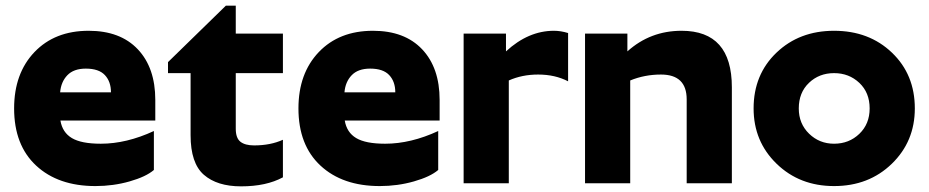

<svg xmlns="http://www.w3.org/2000/svg" viewBox="-20 -649 3290 680"><path d="M525 -47Q497 -23 439 -6.5Q381 10 318 10Q186 10 108 -62.5Q30 -135 30 -265Q30 -389 102 -464.5Q174 -540 294 -540Q406 -540 468 -474.5Q530 -409 530 -295V-222H194Q201 -180 234.5 -160Q268 -140 337 -140Q428 -140 525 -185ZM284 -406Q241 -406 218.5 -382.5Q196 -359 193 -322H373Q373 -360 351.5 -383Q330 -406 284 -406Z M982 -21Q923 11 834 11Q749 11 702 -30Q655 -71 655 -170V-390H575V-429L780 -629H815V-530H982V-390H815V-193Q815 -160 831.5 -147Q848 -134 880 -134Q938 -134 982 -154Z M1532 -47Q1504 -23 1446 -6.5Q1388 10 1325 10Q1193 10 1115 -62.5Q1037 -135 1037 -265Q1037 -389 1109 -464.5Q1181 -540 1301 -540Q1413 -540 1475 -474.5Q1537 -409 1537 -295V-222H1201Q1208 -180 1241.5 -160Q1275 -140 1344 -140Q1435 -140 1532 -185ZM1291 -406Q1248 -406 1225.5 -382.5Q1203 -359 1200 -322H1380Q1380 -360 1358.5 -383Q1337 -406 1291 -406Z M1622 -530H1772V-467Q1851 -540 1942 -540Q1966 -540 1992 -532V-361Q1946 -385 1886 -385Q1829 -385 1782 -364V0H1622Z M2321 -385Q2263 -385 2212 -364V0H2052V-530H2202V-467Q2283 -540 2394 -540Q2572 -540 2572 -340V0H2412V-297Q2412 -385 2321 -385Z M2934 10Q3057 10 3138.5 -69Q3220 -148 3220 -265Q3220 -385 3139 -462.5Q3058 -540 2934 -540Q2811 -540 2730 -462.5Q2649 -385 2649 -265Q2649 -148 2730.5 -69Q2812 10 2934 10ZM2934 -140Q2882 -140 2845.5 -175.5Q2809 -211 2809 -265Q2809 -321 2845 -355.5Q2881 -390 2934 -390Q2987 -390 3023.5 -355.5Q3060 -321 3060 -265Q3060 -210 3023.5 -175Q2987 -140 2934 -140Z"/></svg>

Font: Roundo
Style: Bold
Weight: 700
Designer: Namrata Goyal (Gurmukhi), Shiva Nallaperumal (Latin)
Foundry: Indian Type Foundry
Version: Version 1.000;PS 1.0;hotconv 1.0.88;makeotf.lib2.5.647800